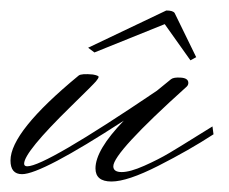

<svg xmlns="http://www.w3.org/2000/svg" viewBox="-62 -321 437 366"><path d="M312 -212 301 -206 252 -275 118 -221 106 -230 255 -301Q268 -301 271 -296ZM88 -177Q93 -181 115 -179Q126 -177 126 -174.5Q126 -172 121 -166Q116 -160 73 -118Q-16 -31 -16 -9Q-16 -4 -10 -4Q24 -4 237 -148L264 -170Q269 -174 283 -173Q297 -172 297 -163Q297 -159 294 -156Q154 -30 154 -4Q154 7 170 7Q186 7 213 -5Q240 -17 261 -29.5Q282 -42 311.5 -60.5Q341 -79 343 -80L345 -65Q299 -35 240 -5Q181 25 150.5 25Q120 25 120 0Q120 -35 174 -91Q17 11 -20 11Q-42 11 -42 -15Q-42 -70 88 -177Z"/></svg>

Font: Monsieur La Doulaise
Style: Regular
Weight: 400
Designer: Alejandro Paul
Foundry: Alejandro Paul
Version: Version 1.000